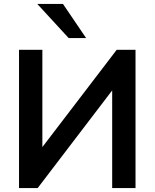

<svg xmlns="http://www.w3.org/2000/svg" viewBox="-20 -959 788 979"><path d="M77 0V-705H196V-209L575 -705H671V0H552V-498L172 0ZM330 -765 170 -939H301L419 -765Z"/></svg>

Font: Nunito Sans
Style: Bold
Weight: 700
Designer: Vernon Adams
Foundry: Vernon Adams
Version: Version 3.101; ttfautohint (v1.8.4.7-5d5b);gftools[0.9.27]